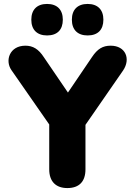

<svg xmlns="http://www.w3.org/2000/svg" viewBox="-20 -946 685 975"><path d="M425 -766C477 -766 505 -795 505 -846C505 -897 476 -926 425 -926C374 -926 345 -897 345 -846C345 -795 374 -766 425 -766ZM219 -766C271 -766 299 -795 299 -846C299 -897 270 -926 219 -926C168 -926 139 -897 139 -846C139 -795 168 -766 219 -766ZM322 9C382 9 414 -24 414 -86V-312L605 -588C645 -647 618 -714 542 -714C502 -714 475 -698 447 -656L325 -476L203 -655C176 -697 147 -714 109 -714C29 -714 4 -639 38 -590L230 -314V-86C230 -24 264 9 322 9Z"/></svg>

Font: Nunito Black
Style: Regular
Weight: 900
Designer: Vernon Adams
Foundry: Vernon Adams
Version: Version 3.602